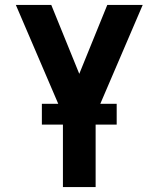

<svg xmlns="http://www.w3.org/2000/svg" viewBox="-20 -540 640 775"><path d="M234 215V-77L44 -520H187L300 -242L413 -520H556L366 -77V215ZM149 -37V-121H451V-37Z"/></svg>

Font: Iosevka Custom XBdEx
Style: Regular
Weight: 800
Width: 7
Monospace: yes
Designer: Belleve Invis
Foundry: Belleve Invis
Version: Version 11.2.4; ttfautohint (v1.8.4)